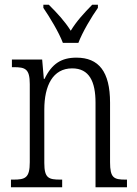

<svg xmlns="http://www.w3.org/2000/svg" viewBox="-20 -786 577 806"><path d="M244 -606H309C326 -651 364 -715 391 -753V-766H367C332 -730 302 -698 277 -657C251 -698 221 -730 185 -766H162V-753C188 -715 227 -651 244 -606ZM26 0H241V-32H234C184 -32 166 -38 166 -102V-326C166 -427 202 -499 283 -499C355 -499 381 -443 381 -355V0H513V-32H507C458 -32 442 -39 442 -105V-355C442 -486 394 -544 301 -544C238 -544 198 -519 167 -455H164L157 -536H30V-504H38C86 -504 105 -497 105 -433V-105C105 -39 86 -32 36 -32H26Z"/></svg>

Font: Noto Serif Sinhala Condensed Light
Style: Regular
Weight: 300
Width: 3
Designer: Jelle Bosma - Monotype Design Team
Foundry: Monotype Imaging Inc.
Version: Version 2.007